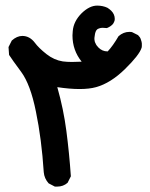

<svg xmlns="http://www.w3.org/2000/svg" viewBox="-20 -485 540 692"><path d="M60.5 -355.5Q86.9 -355.5 105.5 -331.1Q119.1 -312.5 147.5 -290Q174.8 -268.6 206.1 -263.7Q221.7 -261.7 238.8 -261.7Q255.9 -261.7 274.4 -262.7Q241.2 -303.7 241.2 -357.4Q241.2 -365.2 242.2 -373Q245.1 -408.2 274.4 -437.5Q302.7 -464.8 330.1 -464.8Q350.6 -464.8 367.2 -457Q375 -452.1 380.9 -446.3Q393.6 -433.6 393.6 -417Q393.6 -412.1 392.6 -409.7Q391.6 -407.2 391.1 -405.8Q390.6 -404.3 389.6 -402.8Q388.7 -401.4 387.7 -399.4Q379.9 -389.6 365.2 -383.8Q357.4 -384.8 350.1 -384.8Q342.8 -384.8 337.9 -382.8Q332 -380.9 330.1 -378.9Q323.2 -373 321.3 -355.5Q320.3 -350.6 320.3 -348.1Q320.3 -345.7 320.3 -343.3Q320.3 -340.8 321.3 -336.4Q322.3 -332 324.2 -329.1Q327.1 -321.3 335 -313.5Q348.6 -299.8 367.2 -299.8Q367.2 -299.8 368.2 -299.8Q386.7 -319.3 407.2 -354.5Q424.8 -370.1 446.3 -370.1Q454.1 -370.1 456.1 -369.1L477.5 -358.4Q485.4 -350.6 487.3 -343.8Q491.2 -333 491.2 -328.1Q491.2 -323.2 491.2 -320.3Q491.2 -314.5 490.2 -312.5Q482.4 -287.1 430.7 -236.3Q378.9 -185.5 326.2 -170.9Q301.8 -164.1 266.6 -164.1Q231.4 -164.1 186.5 -170.9Q209 -91.8 219.2 -13.2Q229.5 65.4 235.4 150.4L223.6 173.8Q208 187.5 186.5 187.5Q183.6 187.5 177.7 187.5L155.3 175.8Q139.6 158.2 137.7 135.7Q129.9 15.6 109.4 -83Q89.8 -180.7 56.2 -226.1Q22.5 -271.5 12.7 -287.1L10.7 -315.4L22.5 -338.9Q41 -355.5 60.5 -355.5Z"/></svg>

Font: JasonHandwriting2
Style: SemiBold
Weight: 600
Version: Version 1.04.7